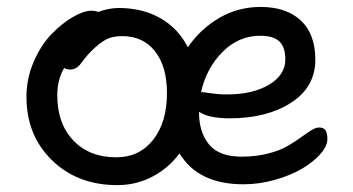

<svg xmlns="http://www.w3.org/2000/svg" viewBox="-20 -521 1016 553"><path d="M317.9 12.2Q203.1 12.2 129.6 -59.6Q56.2 -131.3 56.2 -242.2Q56.2 -294.9 77.1 -343.3Q98.1 -391.6 128.2 -422.6Q158.2 -453.6 189.7 -471.9Q221.2 -490.2 244.1 -490.2Q252.9 -490.2 263.2 -486.8Q294.4 -498 321.8 -498Q390.6 -498 442.1 -468.5Q493.7 -439 521 -384.8Q557.1 -437.5 611.3 -469.2Q665.5 -501 731 -501Q804.2 -501 846.2 -462.2Q888.2 -423.3 888.2 -349.1Q888.2 -270.5 818.6 -225.3Q749 -180.2 641.1 -180.2Q580.6 -180.2 553.2 -199.2V-198.2Q553.2 -139.6 582.3 -104.7Q611.3 -69.8 675.8 -69.8Q716.3 -69.8 750.5 -78.4Q784.7 -86.9 806.4 -99.4Q828.1 -111.8 845.2 -124.3Q862.3 -136.7 875.7 -145.3Q889.2 -153.8 898.9 -153.8Q912.1 -153.8 917.5 -145.8Q922.9 -137.7 922.9 -120.1Q922.9 -100.1 902.8 -77.4Q882.8 -54.7 850.3 -35.4Q817.9 -16.1 772.5 -3.2Q727.1 9.8 681.2 9.8Q550.8 9.8 497.1 -79.1Q464.8 -36.1 418.5 -12Q372.1 12.2 317.9 12.2ZM729 -418Q667.5 -418 621.1 -371.6Q574.7 -325.2 559.1 -255.9Q563.5 -255.9 586.7 -252.4Q609.9 -249 633.8 -249Q708 -249 754.9 -277.1Q801.8 -305.2 801.8 -350.1Q801.8 -384.8 784.9 -401.4Q768.1 -418 729 -418ZM145 -246.1Q145 -165 191.2 -116.5Q237.3 -67.9 314.9 -67.9Q381.3 -67.9 421.1 -118.4Q460.9 -168.9 460.9 -252.9Q460.9 -329.6 426.5 -373.3Q392.1 -417 332 -417Q303.2 -417 284.4 -406.7Q265.6 -396.5 242.2 -373Q232.9 -363.8 223.9 -352.3Q214.8 -340.8 210.4 -335Q206.1 -329.1 198.7 -325Q191.4 -320.8 182.1 -320.8Q170.9 -320.8 165 -325.2Q145 -293 145 -246.1Z"/></svg>

Font: Shantell Sans Normal
Style: Regular
Weight: 400
Designer: Stephen Nixon, Anya Danilova, Shantell Martin
Foundry: Arrow Type
Version: Version 1.006;[559af2be0]